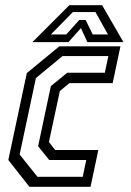

<svg xmlns="http://www.w3.org/2000/svg" viewBox="-20 -718 503 738"><path d="M93 0 12 -103 83 -437 208 -540H443L413 -398.5H247L210 -368L168 -172L192 -141.5H358L328 0ZM124 -38.5H298L311.5 -103H169L126.5 -156L175.5 -387L238.5 -438.5H383L396.5 -502.5H220.5L118 -418L55.5 -124ZM246.5 -698H372.5L454.5 -556H316L291 -610L243 -556H104.5ZM260 -671.5 175.5 -585.5H234.5L285 -641.5H309L336.5 -585.5H395L347 -671.5Z"/></svg>

Font: Tourney Condensed Regular
Style: Italic
Weight: 400
Width: 3
Italic angle: -12°
Designer: Tyler Finck
Foundry: Etcetera Type Co
Version: Version 1.010; ttfautohint (v1.8.3)